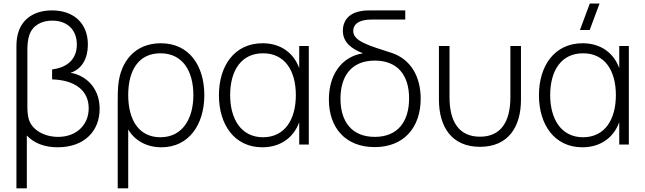

<svg xmlns="http://www.w3.org/2000/svg" viewBox="-20 -792 3536 1052"><path d="M70 -540V240H127V-49.5C163.5 -10 220.5 15 295.5 15C443 15 526 -74.5 526 -196C526 -322.5 435.5 -383.5 366 -393C429.5 -413 461.5 -473 461.5 -547.5C461.5 -666 382.5 -735 265 -735C171 -735 107.5 -691.5 83 -622.5C74.5 -599.5 70 -571 70 -540ZM130 -207.5V-516.5C130 -542.5 132 -573.5 140.5 -599.5C159.5 -655 210 -679 266 -679C348.5 -679 401 -629 401 -548C401 -460 339 -420.5 265.5 -411.5V-357C389 -353.5 466 -297.5 466 -199C466 -105.5 396.5 -42 298.5 -42C223.5 -42 155.5 -79.5 138 -138C132.5 -156 130 -181.5 130 -207.5Z M625 -239V240H682.5V-83C715.5 -25 780 15 864.5 15C1014 15 1099.5 -108.5 1099.5 -271C1099.5 -431 1017.5 -555 861 -555C721 -555 639 -456.5 627.5 -321C625.5 -302 625 -275 625 -239ZM682.5 -271.5C682.5 -405.5 738.5 -500 859 -500C981 -500 1039.5 -402.5 1039.5 -271C1039.5 -139 978 -40 859 -40C738.5 -40 682.5 -138 682.5 -271.5Z M1417.5 15C1514.5 15 1588 -36 1619.5 -122.5V0H1672V-540H1619.5V-418.5C1588.5 -504 1516 -555 1419 -555C1264 -555 1179.5 -431 1179.5 -270C1179.5 -109 1264.5 15 1417.5 15ZM1241 -270.5C1241 -403 1300 -500 1421.5 -500C1540.5 -500 1601 -404.5 1601 -271C1601 -138.5 1541.5 -40 1421 -40C1301.5 -40 1241 -140 1241 -270.5Z M2033 14C2193 14 2285 -93.5 2285 -251.5C2285 -373.5 2229.5 -467 2128 -501.5C1999.5 -543 1915.5 -565.5 1915.5 -623C1915.5 -654 1938 -672.5 1970.5 -680C1984.5 -683.5 2001.5 -685 2020.5 -685H2200.5V-735H2008C1994.5 -735 1972 -735 1949.5 -729.5C1887 -716.5 1858.5 -674 1858.5 -624C1858.5 -558 1909 -523 1969 -500C1850.5 -481.5 1782 -381.5 1782 -247C1782 -91.5 1873 14 2033 14ZM1845.5 -251.5C1845.5 -376 1906.5 -460 2033.5 -460C2158.5 -460 2221.5 -380 2221.5 -253C2221.5 -125.5 2159 -42 2033.5 -42C1910 -42 1845.5 -123 1845.5 -251.5Z M2385 -246C2385 -98 2454 12.5 2610 12.5C2766 12.5 2834.5 -98 2834.5 -246V-540H2776.5V-259C2776.5 -122.5 2722.5 -43 2610 -43C2497 -43 2443 -122.5 2443 -259V-540H2385Z M3171 15C3268 15 3341.5 -36 3373 -122.5V0H3425.5V-540H3373V-418.5C3342 -504 3269.5 -555 3172.5 -555C3017.5 -555 2933 -431 2933 -270C2933 -109 3018 15 3171 15ZM2994.5 -270.5C2994.5 -403 3053.5 -500 3175 -500C3294 -500 3354.5 -404.5 3354.5 -271C3354.5 -138.5 3295 -40 3174.5 -40C3055 -40 2994.5 -140 2994.5 -270.5ZM3157.5 -627.5H3211L3265 -772.5H3211.5Z"/></svg>

Font: Eudonet Light
Style: Regular
Weight: 300
Designer: Mikhail Sharanda
Foundry: Mikhail Sharanda
Version: Version 4.503;Glyphs 3.1.2 (3151)